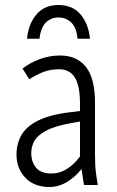

<svg xmlns="http://www.w3.org/2000/svg" viewBox="-20 -740 467 768"><path d="M46 -121Q46 -164 65 -198.5Q84 -233 131 -257Q178 -281 260 -291L300 -296V-324Q300 -398 279 -430.5Q258 -463 216 -463Q181 -463 152 -451.5Q123 -440 97 -423L70 -466Q100 -489 139 -503.5Q178 -518 220 -518Q288 -518 324 -472Q360 -426 360 -329V-122Q360 -97 361 -79Q362 -61 365 -39L371 0H316L306 -64Q284 -35 250 -13.5Q216 8 178 8Q116 8 81 -29.5Q46 -67 46 -121ZM105 -128Q105 -93 124 -69.5Q143 -46 186 -46Q219 -46 248 -64.5Q277 -83 300 -114V-254L267 -248Q199 -236 164 -217Q129 -198 117 -175.5Q105 -153 105 -128ZM340 -585H290Q286 -630 265 -650Q244 -670 214 -670Q184 -670 163.5 -650Q143 -630 138 -585H88Q94 -645 126 -682.5Q158 -720 214 -720Q270 -720 302 -682.5Q334 -645 340 -585Z"/></svg>

Font: Radio Canada Condensed Light
Style: Regular
Weight: 300
Width: 3
Designer: Charles Daoud, Etienne Aubert Bonn, Alexandre Saumier Demers, Jacques Le Bailly
Foundry: Radio-Canada
Version: Version 2.104; ttfautohint (v1.8.4.7-5d5b);gftools[0.9.28.de